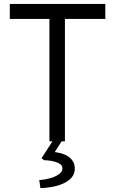

<svg xmlns="http://www.w3.org/2000/svg" viewBox="-20 -720 586 978"><path d="M231.7 0V-623.7H29.9V-700H516.4V-623.7H310.7V0ZM185.9 238.3 179.9 197.4Q205.9 195.7 233.3 188.4Q260.6 181.1 279.3 168.1Q298 155.1 298 138Q298 121.3 281.3 112.5Q264.6 103.6 243 99.8Q221.3 96 204.6 96L191.6 86L257.5 -15.9H304L259 54.4Q311.4 61.7 336.2 83.7Q361 105.7 361 139Q361 165.3 345.2 183.8Q329.4 202.3 303.6 214.1Q277.8 225.9 247 231.8Q216.2 237.6 185.9 238.3Z"/></svg>

Font: Lexend Medium
Style: Regular
Weight: 500
Designer: Bonnie Shaver-Troup, Thomas Jockin
Foundry: Lexend
Version: Version 1.005